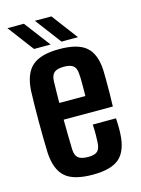

<svg xmlns="http://www.w3.org/2000/svg" viewBox="-118 -835 669 911"><g transform="rotate(-15 217.0 -380.0)"><path d="M223.5 8.5Q128.5 8.5 87.8 -28Q47 -64.5 42 -145.5Q41 -175.5 40.2 -216.2Q39.5 -257 39.5 -301Q39.5 -345 40.2 -385Q41 -425 42 -453Q47.5 -537 89.5 -572.8Q131.5 -608.5 222 -608.5Q313.5 -608.5 354 -573Q394.5 -537.5 398.5 -457.5Q399 -445.5 399.2 -415.8Q399.5 -386 399.2 -349Q399 -312 397.5 -279.5H156Q156 -244.5 156.8 -208.2Q157.5 -172 158.5 -133Q159.5 -103 174.5 -90.8Q189.5 -78.5 223 -78.5Q255.5 -78.5 268.8 -90.8Q282 -103 283.5 -133.5Q284.5 -148.5 284.8 -170.8Q285 -193 283.5 -221.5H397.5Q398.5 -210 399 -186Q399.5 -162 398.5 -145.5Q394.5 -63 354.2 -27.2Q314 8.5 223.5 8.5ZM156.5 -361.5H284.5Q285 -384 285 -406.2Q285 -428.5 284.8 -445.5Q284.5 -462.5 283.5 -469.5Q282 -498.5 267.8 -510.2Q253.5 -522 222 -522Q187.5 -522 173.5 -509.2Q159.5 -496.5 158.5 -469.5Q158 -442 157.2 -415Q156.5 -388 156.5 -361.5ZM242 -640 145.5 -768H226.5L323 -640ZM107 -640 10.5 -768H91.5L188.5 -640Z"/></g></svg>

Font: Big Shoulders Text Thin
Style: Bold
Weight: 700
Version: Version 2.002